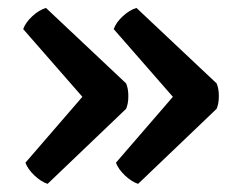

<svg xmlns="http://www.w3.org/2000/svg" viewBox="-20 -490 592 472"><path d="M182.5 -252 37 -418.5Q43 -435 59.5 -450.2Q76 -465.5 93 -470.5L290 -285Q295.5 -272.5 295.5 -253.8Q295.5 -235 290 -222.5L97 -38Q80.5 -43.5 64.5 -58.8Q48.5 -74 42.5 -90ZM405 -252 259.5 -418.5Q265.5 -435 282 -450.2Q298.5 -465.5 315.5 -470.5L512.5 -285Q518 -272.5 518 -253.8Q518 -235 512.5 -222.5L319.5 -38Q303 -43.5 287 -58.8Q271 -74 265 -90Z"/></svg>

Font: Signika Negative Light
Style: Regular
Weight: 400
Version: Version 2.001